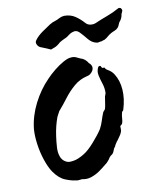

<svg xmlns="http://www.w3.org/2000/svg" viewBox="-46 -604 545 652"><g transform="rotate(-5 227.0 -278.5)"><path d="M394 -554Q393 -550 391.5 -546.5Q390 -543 390 -541Q390 -532 384 -521Q380 -517 378 -509Q375 -495 361.5 -488.5Q348 -482 339 -473Q333 -466 325 -461Q321 -460 317.5 -458Q314 -456 310 -456Q307 -455 303.5 -454Q300 -453 296 -454Q281 -456 268 -469.5Q255 -483 243.5 -493Q232 -503 218 -496Q213 -494 208 -489.5Q203 -485 198 -481Q188 -475 181 -471Q174 -467 168 -460Q164 -456 159.5 -453Q155 -450 150 -448Q147 -447 145 -445.5Q143 -444 141 -444Q136 -446 126.5 -449Q117 -452 110 -454Q100 -456 95 -464Q89 -473 95 -481Q103 -494 117.5 -506.5Q132 -519 145 -529Q152 -534 155 -535.5Q158 -537 165 -540Q172 -543 178.5 -547.5Q185 -552 195 -554Q217 -556 233.5 -547Q250 -538 265 -524Q272 -517 282 -516.5Q292 -516 300 -520Q320 -531 340.5 -540.5Q361 -550 380 -563Q384 -566 390 -563Q394 -559 394 -554ZM368 -219Q368 -217 365.5 -214.5Q363 -212 363 -210Q361 -199 361.5 -189Q362 -179 360 -173Q359 -170 356.5 -168Q354 -166 353 -164Q353 -161 354 -154.5Q355 -148 353 -143Q351 -136 346.5 -129Q342 -122 339 -116Q337 -114 336 -111.5Q335 -109 333 -106Q332 -105 331 -102Q330 -99 329 -96Q325 -92 323 -83Q321 -74 314.5 -69Q308 -64 305 -56Q302 -52 299 -47.5Q296 -43 291 -39Q279 -27 267 -17Q255 -7 239 0Q225 6 209 4Q205 4 203 5Q198 6 194 6.5Q190 7 185 6Q172 6 150.5 -0.5Q129 -7 109 -31Q96 -47 84.5 -73.5Q73 -100 66.5 -129Q60 -158 60 -181Q61 -225 78.5 -268.5Q96 -312 124 -346Q135 -360 150 -374.5Q165 -389 180.5 -399.5Q196 -410 206 -411Q215 -413 223 -410.5Q231 -408 238 -405Q255 -402 266 -386L268 -385Q281 -374 274 -359Q267 -346 255 -343Q230 -335 211.5 -316Q193 -297 179 -274.5Q165 -252 151 -233Q149 -228 147 -223.5Q145 -219 143 -214Q139 -199 136.5 -183.5Q134 -168 133 -149Q132 -130 132.5 -111Q133 -92 140 -78Q145 -68 155 -62.5Q165 -57 175 -59Q189 -61 200.5 -67Q212 -73 221 -80Q236 -91 254.5 -116Q273 -141 283 -160Q289 -174 292 -188Q295 -202 299 -215Q300 -218 302.5 -221Q305 -224 306 -226Q308 -234 308.5 -246.5Q309 -259 310 -269Q311 -272 312 -276Q313 -280 313 -281Q312 -298 305.5 -313Q299 -328 294.5 -342.5Q290 -357 296 -371Q298 -374 301.5 -374Q305 -374 306 -370Q310 -366 311 -366Q317 -369 319 -364Q320 -362 322 -361Q324 -360 325 -359Q341 -352 349 -341Q366 -319 371 -287.5Q376 -256 368 -219Z"/></g></svg>

Font: Slackside One
Style: Regular
Weight: 400
Version: Version 1.000